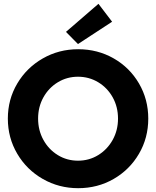

<svg xmlns="http://www.w3.org/2000/svg" viewBox="-20 -988 826 1016"><path d="M21.5 -360.4Q21.5 -461.9 71.3 -545.9Q121.1 -629.9 206.3 -678.7Q291.5 -727.5 393.6 -727.5Q496.6 -727.5 581.5 -679Q666.5 -630.4 715.6 -546.1Q764.6 -461.9 764.6 -360.4Q764.6 -258.3 715.3 -174.1Q666 -89.8 581.3 -41Q496.6 7.8 393.6 7.8Q292 7.8 206.5 -41Q121.1 -89.8 71.3 -174.3Q21.5 -258.8 21.5 -360.4ZM604.5 -360.4Q604.5 -422.4 576.4 -472.9Q548.3 -523.4 499.8 -552.7Q451.2 -582 392.6 -582Q334.5 -582 286.1 -552.7Q237.8 -523.4 209.7 -472.9Q181.6 -422.4 181.6 -360.4Q181.6 -298.8 209.5 -248Q237.3 -197.3 285.6 -167.5Q334 -137.7 392.6 -137.7Q451.7 -137.7 500 -167.5Q548.3 -197.3 576.4 -248Q604.5 -298.8 604.5 -360.4ZM329.1 -819.3 501 -967.8 573.2 -873 392.6 -754.9Z"/></svg>

Font: Reddit Sans Fudge ExtraBold
Style: Regular
Weight: 800
Designer: Stephen Hutchings
Foundry: Reddit
Version: Version 1.011